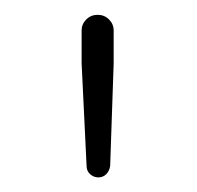

<svg xmlns="http://www.w3.org/2000/svg" viewBox="-20 -783 270 263"><path d="M98.6 -555.7 91.8 -696.3V-741.2Q91.8 -750 98.1 -756.3Q104.5 -762.7 113.8 -762.7Q123 -762.7 129.4 -756.3Q135.7 -750 135.7 -741.2V-696.3L130.9 -555.7Q129.9 -548.8 125.5 -544.4Q121.1 -540 114.7 -540Q108.4 -540 103.5 -544.4Q98.6 -548.8 98.6 -555.7Z"/></svg>

Font: Gen Jyuu Gothic ExtraLight
Style: Regular
Weight: 100
Designer: [Source Han Sans]
Ryoko NISHIZUKA  (kana & ideographs); Paul D. Hunt (Latin, Greek & Cyrillic); Wenlong ZHANG  (bopomofo
Version: Version 1.002.20150607